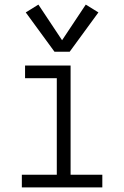

<svg xmlns="http://www.w3.org/2000/svg" viewBox="-20 -815 540 835"><path d="M75 0V-55H227V-475H89V-530H287V-55H425V0ZM217 -590 92 -761 147 -795 250 -640 353 -795 408 -761 283 -590Z"/></svg>

Font: Iosevka Term Light
Style: Regular
Weight: 300
Monospace: yes
Designer: Belleve Invis
Foundry: Belleve Invis
Version: Version 9.0.1; ttfautohint (v1.8.3)